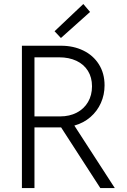

<svg xmlns="http://www.w3.org/2000/svg" viewBox="-20 -951 643 971"><path d="M90.8 -719.7H289.1Q351.6 -719.7 401.6 -695.3Q451.7 -670.9 480.2 -625.5Q508.8 -580.1 508.8 -519.5Q508.8 -471.7 490.2 -430.2Q471.7 -388.7 437.3 -358.9Q402.8 -329.1 356 -315.9L560.5 0H487.3L289.1 -306.6H284.2H154.3V0H90.8ZM255.9 -793 401.4 -930.7 435.5 -890.6 288.1 -758.8ZM284.2 -362.3Q331.5 -362.3 368.2 -381.3Q404.8 -400.4 425 -434.8Q445.3 -469.2 445.3 -514.6Q445.3 -559.6 424.6 -592.8Q403.8 -626 366.2 -643.6Q328.6 -661.1 279.3 -661.1H154.3V-362.3Z"/></svg>

Font: Reddit Sans Fudge Light
Style: Regular
Weight: 300
Designer: Stephen Hutchings
Foundry: Reddit
Version: Version 1.013